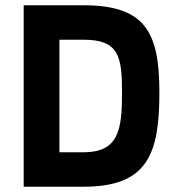

<svg xmlns="http://www.w3.org/2000/svg" viewBox="-20 -710 666 730"><path d="M297 0C541 0 586 -124 586 -358C586 -586 534 -690 297 -690H70V0ZM444 -358C444 -216 431 -131 297 -131H206V-559H297C431 -559 444 -498 444 -358Z"/></svg>

Font: TitilliumText22L
Style: 999 wt
Weight: 900
Designer: Campivisivi
Foundry: Campivisivi
Version: 1.000